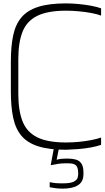

<svg xmlns="http://www.w3.org/2000/svg" viewBox="-20 -872 622 1132"><path d="M88 -318Q88 -220 113 -156.5Q138 -93 199.5 -62.5Q261 -32 370 -32Q404 -32 443 -35.5Q482 -39 517.5 -46Q553 -53 576 -61V-18Q551 -9 515 -2.5Q479 4 440.5 7Q402 10 370 11Q269 11 205 -9.5Q141 -30 106 -72Q71 -114 57.5 -179Q44 -244 44 -332V-509Q44 -598 57.5 -662.5Q71 -727 106 -769Q141 -811 205 -831.5Q269 -852 370 -852Q402 -852 440.5 -848.5Q479 -845 515 -838.5Q551 -832 576 -823V-780Q553 -789 517.5 -795.5Q482 -802 443 -805.5Q404 -809 370 -809Q261 -809 199.5 -778.5Q138 -748 113 -685Q88 -622 88 -523ZM349 240Q328 240 310.5 238Q293 236 273 232V202Q291 206 307 207.5Q323 209 350 209Q397 209 416 198.5Q435 188 438 174.5Q441 161 441 154V150Q441 117 429 104Q417 91 384 91H363Q340 91 323 94Q306 97 279 102L298 -1H328L314 70Q326 66 340 64.5Q354 63 368 63H381Q405 63 426 68.5Q447 74 459.5 91.5Q472 109 472 145V155Q472 185 458 203.5Q444 222 416.5 231Q389 240 349 240Z"/></svg>

Font: Matangi Light
Style: Regular
Weight: 300
Designer: Prashant Pant
Foundry: The Graphic Ant
Version: Version 3.002